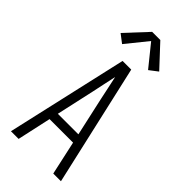

<svg xmlns="http://www.w3.org/2000/svg" viewBox="-299 -1035 1097 1097"><g transform="rotate(45 250.0 -486.0)"><path d="M48 0 215 -735H285L452 0H390L345 -205H155L110 0ZM333 -260 282 -490Q274 -528 266 -565.5Q258 -603 250 -640Q242 -603 234 -565.5Q226 -528 218 -490L167 -260ZM145 -801 94 -840 217 -972H283L406 -840L355 -801L250 -931Z"/></g></svg>

Font: Iosevka SS04 Light
Style: Regular
Weight: 300
Monospace: yes
Designer: Belleve Invis
Foundry: Belleve Invis
Version: Version 19.0.0; ttfautohint (v1.8.4)